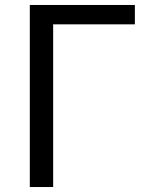

<svg xmlns="http://www.w3.org/2000/svg" viewBox="-20 -753 596 773"><path d="M100 -733H523V-655H194V0H100Z"/></svg>

Font: Kinto Sans
Style: Regular
Weight: 400
Designer: Authors: Ryoko NISHIZUKA  (kana & ideographs); Paul D. Hunt (Latin, Greek & Cyrillic); Wenlong ZHANG  (bopomofo); Sandol
Foundry: Adobe Systems Incorporated, ookami Inc.
Version: Version 0.001